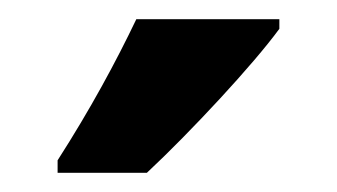

<svg xmlns="http://www.w3.org/2000/svg" viewBox="-20 -786 351 200"><path d="M271 -756V-766H122C101 -722 74 -672 40 -619V-606H133C179 -649 244 -719 271 -756Z"/></svg>

Font: Noto Sans Lao Looped ExtraCondensed
Style: Bold
Weight: 700
Width: 2
Designer: Mark Frömberg, Ben Mitchell
Foundry: The Fontpad Ltd
Version: Version 1.002